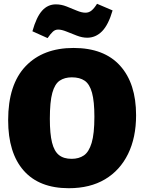

<svg xmlns="http://www.w3.org/2000/svg" viewBox="-20 -978 760 1013"><path d="M343 15Q187 15 105 -78Q23 -171 23 -344Q23 -532 115 -628.5Q207 -725 368 -725Q529 -725 613.5 -631.5Q698 -538 698 -370Q698 -252 655.5 -165.5Q613 -79 534 -32Q455 15 343 15ZM358 -140Q396 -140 422.5 -158Q449 -176 463.5 -224Q478 -272 478 -362Q478 -443 465.5 -488.5Q453 -534 427 -552Q401 -570 359 -570Q321 -570 295 -552.5Q269 -535 256 -488Q243 -441 243 -351Q243 -272 254.5 -226Q266 -180 291 -160Q316 -140 358 -140ZM231 -777 151 -813Q172 -888 202 -921.5Q232 -955 275 -955Q303 -955 331 -944Q359 -933 385 -922Q411 -911 431 -911Q449 -911 463 -922.5Q477 -934 492 -958L574 -923Q552 -847 518.5 -813Q485 -779 440 -779Q414 -779 385.5 -790Q357 -801 331 -811.5Q305 -822 287 -822Q271 -822 259 -811Q247 -800 231 -777Z"/></svg>

Font: Bitter Black
Style: Regular
Weight: 900
Designer: Sol Matas, and Bitter project Authors
Foundry: Sol Matas
Version: Version 2.001